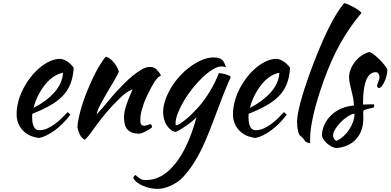

<svg xmlns="http://www.w3.org/2000/svg" viewBox="-20 -850 2516 1237"><path d="M455 -414Q451 -352 433 -307.5Q415 -263 381.5 -229.5Q348 -196 300 -169Q252 -142 188 -117Q188 -111 187.5 -104.5Q187 -98 187 -91Q187 -78 189 -64Q191 -50 196 -38Q201 -26 210 -18.5Q219 -11 233 -11Q260 -11 286 -23Q312 -35 335.5 -52.5Q359 -70 379.5 -90.5Q400 -111 416 -128Q426 -119 433 -111Q388 -51 334.5 -11.5Q281 28 233 39Q164 31 125.5 -11.5Q87 -54 87 -114Q87 -155 98.5 -197.5Q110 -240 130.5 -279.5Q151 -319 178.5 -354Q206 -389 237.5 -415Q269 -441 302.5 -456Q336 -471 369 -471Q415 -465 455 -414ZM386 -381Q359 -377 330 -359Q301 -341 275.5 -311Q250 -281 229 -241Q208 -201 196 -155Q276 -195 329 -253.5Q382 -312 386 -381Z M663 -485Q689 -477 712 -449.5Q735 -422 746 -389Q735 -362 712 -324Q689 -286 666 -246.5Q643 -207 624.5 -171.5Q606 -136 603 -113Q619 -130 638.5 -152.5Q658 -175 676.5 -197.5Q695 -220 711 -238.5Q727 -257 736 -266Q755 -286 781 -312.5Q807 -339 835.5 -362.5Q864 -386 893 -402.5Q922 -419 946 -419Q972 -419 989.5 -401.5Q1007 -384 1017 -365Q1017 -363 1009.5 -359.5Q1002 -356 988 -340Q974 -322 956.5 -290.5Q939 -259 922.5 -222.5Q906 -186 895 -148Q884 -110 884 -79Q884 -54 890.5 -47Q897 -40 909 -40Q920 -40 932 -45Q944 -50 951 -50Q955 -48 957.5 -41.5Q960 -35 960 -30Q952 -23 941 -16Q930 -9 918 -3Q906 3 894.5 7Q883 11 874 11Q845 11 826.5 2.5Q808 -6 797.5 -20Q787 -34 783 -53.5Q779 -73 779 -95Q779 -107 781 -122Q783 -137 789 -157.5Q795 -178 806 -206.5Q817 -235 834 -275Q832 -275 807 -261Q782 -247 753 -218Q706 -173 668.5 -129Q631 -85 592 -31Q570 0 553.5 21.5Q537 43 525 50Q504 38 494 16.5Q484 -5 479 -28Q479 -47 484.5 -76Q490 -105 499.5 -140.5Q509 -176 523 -215Q537 -254 554 -293Q592 -381 623.5 -431Q655 -481 663 -485Z M839 298Q839 292 843 287Q847 282 852 277Q864 288 872.5 294Q881 300 888.5 304Q896 308 904 309Q912 310 923 310Q975 310 1022 282.5Q1069 255 1110.5 203Q1152 151 1186 76Q1220 1 1246 -94Q1234 -82 1216.5 -67.5Q1199 -53 1180 -40Q1161 -27 1142.5 -16Q1124 -5 1111 0Q1094 -3 1079.5 -14.5Q1065 -26 1054 -43Q1043 -60 1037 -81.5Q1031 -103 1031 -127Q1031 -166 1045.5 -207Q1060 -248 1084 -287.5Q1108 -327 1140.5 -362Q1173 -397 1209.5 -423Q1246 -449 1283.5 -464.5Q1321 -480 1357 -480Q1392 -480 1409.5 -465.5Q1427 -451 1435 -416Q1424 -422 1407 -422Q1383 -422 1351.5 -403Q1320 -384 1287.5 -353.5Q1255 -323 1223 -283.5Q1191 -244 1166.5 -203Q1142 -162 1126.5 -123Q1111 -84 1111 -53Q1111 -46 1112 -44.5Q1113 -43 1115 -43Q1124 -43 1139.5 -53Q1155 -63 1174.5 -78.5Q1194 -94 1215 -114.5Q1236 -135 1255 -156Q1298 -204 1333.5 -263.5Q1369 -323 1390 -379Q1417 -377 1438 -370Q1459 -363 1467 -355Q1433 -277 1412.5 -224Q1392 -171 1377 -130Q1350 -58 1326.5 1.5Q1303 61 1278.5 111.5Q1254 162 1225.5 205.5Q1197 249 1161 289Q1144 308 1122.5 322.5Q1101 337 1078.5 347Q1056 357 1034.5 362Q1013 367 995 367Q971 367 946 361.5Q921 356 899.5 346.5Q878 337 862 324.5Q846 312 839 298Z M1849 -414Q1845 -352 1827 -307.5Q1809 -263 1775.5 -229.5Q1742 -196 1694 -169Q1646 -142 1582 -117Q1582 -111 1581.5 -104.5Q1581 -98 1581 -91Q1581 -78 1583 -64Q1585 -50 1590 -38Q1595 -26 1604 -18.5Q1613 -11 1627 -11Q1654 -11 1680 -23Q1706 -35 1729.5 -52.5Q1753 -70 1773.5 -90.5Q1794 -111 1810 -128Q1820 -119 1827 -111Q1782 -51 1728.5 -11.5Q1675 28 1627 39Q1558 31 1519.5 -11.5Q1481 -54 1481 -114Q1481 -155 1492.5 -197.5Q1504 -240 1524.5 -279.5Q1545 -319 1572.5 -354Q1600 -389 1631.5 -415Q1663 -441 1696.5 -456Q1730 -471 1763 -471Q1809 -465 1849 -414ZM1780 -381Q1753 -377 1724 -359Q1695 -341 1669.5 -311Q1644 -281 1623 -241Q1602 -201 1590 -155Q1670 -195 1723 -253.5Q1776 -312 1780 -381Z M1894 -64Q1894 -108 1915 -187.5Q1936 -267 1974 -373Q2036 -542 2090.5 -654.5Q2145 -767 2197 -830Q2209 -828 2226.5 -820Q2244 -812 2261 -802.5Q2278 -793 2291.5 -783Q2305 -773 2309 -767Q2231 -675 2172 -569Q2113 -463 2064 -326Q2022 -208 2000 -113.5Q1978 -19 1978 44Q1978 61 1978 65Q1978 69 1979 73Q1965 71 1955 66Q1945 61 1942 54Q1940 49 1931 39.5Q1922 30 1915 25Q1906 19 1900 -6.5Q1894 -32 1894 -64Z M2476 -398Q2475 -379 2469.5 -358.5Q2464 -338 2456 -321.5Q2448 -305 2439 -294Q2430 -283 2422 -283Q2411 -284 2409 -298Q2409 -301 2411.5 -307.5Q2414 -314 2417 -322Q2420 -330 2422.5 -338Q2425 -346 2425 -352Q2425 -366 2418.5 -375.5Q2412 -385 2401 -385Q2361 -385 2340 -335Q2319 -285 2319 -188Q2319 -178 2320 -176Q2341 -177 2357.5 -177.5Q2374 -178 2390 -178Q2391 -176 2391 -170Q2391 -161 2387 -157Q2364 -152 2350.5 -148.5Q2337 -145 2330 -142Q2323 -139 2321.5 -135.5Q2320 -132 2320 -126Q2320 -118 2320.5 -110Q2321 -102 2321 -90Q2321 -6 2275.5 45Q2230 96 2149 104Q2135 103 2120 96Q2105 89 2091.5 78Q2078 67 2068 53.5Q2058 40 2054 26Q2054 -12 2070 -46.5Q2086 -81 2113.5 -107.5Q2141 -134 2178.5 -150.5Q2216 -167 2260 -170Q2260 -195 2255 -219Q2250 -243 2244.5 -265.5Q2239 -288 2234 -309.5Q2229 -331 2229 -352Q2229 -379 2240 -405.5Q2251 -432 2269 -454.5Q2287 -477 2311 -493Q2335 -509 2361 -515Q2372 -512 2390.5 -497.5Q2409 -483 2427 -465Q2445 -447 2459 -428.5Q2473 -410 2476 -398ZM2146 58Q2170 48 2191.5 29Q2213 10 2229 -14Q2245 -38 2254.5 -65Q2264 -92 2264 -118Q2244 -115 2220 -99.5Q2196 -84 2175 -62.5Q2154 -41 2140 -18Q2126 5 2126 22Q2126 44 2146 58Z"/></svg>

Font: Kaushan Script
Style: Regular
Weight: 400
Designer: Pablo Impallari
Foundry: Pablo Impallari
Version: Version 1.002